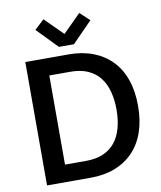

<svg xmlns="http://www.w3.org/2000/svg" viewBox="-98 -996 902 1073"><g transform="rotate(-10 353.5 -459.0)"><path d="M168 -867.2 222.2 -918 324.2 -816.9 425.8 -918 480 -867.2 366.2 -751H280.8ZM81.1 -700.2H329.1Q404.8 -700.2 466.8 -676.3Q527.3 -652.8 570.8 -607.9Q614.3 -563.5 636.7 -498Q659.2 -433.6 659.2 -350.1Q659.2 -266.6 636.7 -202.1Q613.8 -136.2 570.8 -91.8Q527.3 -46.9 466.8 -23.4Q406.2 0 329.1 0H81.1ZM524.4 -453.6Q512.2 -499.5 485.4 -533.7Q460 -566.4 418 -585Q377.4 -603 319.8 -603H200.2V-97.2H319.8Q377.4 -97.2 418 -115.2Q460 -133.8 485.4 -166.5Q512.2 -200.7 524.4 -246.6Q537.1 -293.5 537.1 -350.1Q537.1 -406.7 524.4 -453.6Z"/></g></svg>

Font: Post Grotesk Medium
Style: Medium
Weight: 500
Version: Version 1.0